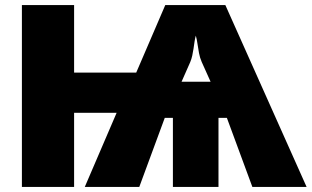

<svg xmlns="http://www.w3.org/2000/svg" viewBox="-20 -734 1224 754"><path d="M865 -714 1184 0H971L871 -271H838V0H659V-271H627L527 0H313L438 -291H271V0H66V-714H271V-449H515L629 -714ZM749 -594Q746 -584 744 -570.5Q742 -557 740 -543Q738 -529 735 -515.5Q732 -502 727 -490L693 -413H807L772 -491Q765 -507 761.5 -525.5Q758 -544 755.5 -562Q753 -580 749 -594Z"/></svg>

Font: Noto Sans Display Black
Style: Regular
Weight: 900
Designer: Monotype Design Team
Foundry: Monotype Imaging Inc.
Version: Version 2.003